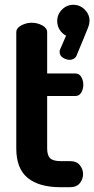

<svg xmlns="http://www.w3.org/2000/svg" viewBox="-20 -782 394 802"><path d="M233 0Q143 0 95.5 -39Q48 -78 48 -162V-647Q48 -665 69 -676Q90 -687 112 -687Q136 -687 156.5 -676Q177 -665 177 -647V-475H295Q311 -475 319.5 -460.5Q328 -446 328 -428Q328 -410 319.5 -395.5Q311 -381 295 -381H177V-162Q177 -133 189.5 -121Q202 -109 233 -109H272Q300 -109 313.5 -92Q327 -75 327 -55Q327 -34 313.5 -17Q300 0 272 0ZM272 -532Q258 -532 243.5 -540.5Q229 -549 229 -566Q229 -573 233 -580L256 -633Q239 -642 229 -658Q219 -674 219 -694Q219 -722 239 -742Q259 -762 286 -762Q314 -762 334 -742Q354 -722 354 -695Q354 -690 352.5 -682Q351 -674 345 -659.5Q339 -645 328 -618Q317 -591 299 -548Q295 -540 287 -536Q279 -532 272 -532Z"/></svg>

Font: Dosis
Style: Bold
Weight: 700
Designer: EdgarTolentino, PabloImpallari, IginoMarini
Foundry: EdgarTolentino, PabloImpallari, IginoMarini
Version: Version 3.001; ttfautohint (v1.8.2)